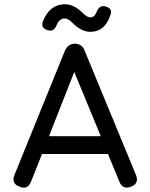

<svg xmlns="http://www.w3.org/2000/svg" viewBox="-20 -884 706 905"><path d="M406 -734Q364 -734 323 -775Q302 -797 286 -797Q260 -797 247 -766Q233 -730 201 -743Q170 -755 183 -785Q215 -864 286 -864Q329 -864 371 -822Q391 -802 406 -802Q425 -802 435 -827Q449 -863 479 -853Q513 -843 500 -812Q474 -734 406 -734ZM126 -27Q110 12 72 -4Q32 -19 48 -59L286 -645Q301 -678 333 -678H335Q368 -676 379 -645L621 -59Q637 -20 598 -4Q558 11 543 -27L489 -158H178ZM330 -545 211 -242H455Z"/></svg>

Font: Jura
Style: Bold
Weight: 700
Designer: Daniel Johnson, Alexei Vanyashin
Foundry: Daniel Johnson
Version: Version 5.103